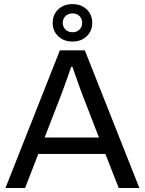

<svg xmlns="http://www.w3.org/2000/svg" viewBox="-20 -937 722 957"><path d="M7.3 0 278.4 -686H402.9L674.6 0H571.7L505.2 -169.9H171L105 0ZM202.4 -251.4H473.4L390.1 -466.4Q386.6 -475.4 380.8 -491.2Q375.1 -506.9 368.2 -526.5Q361.3 -546.2 354.1 -566.6Q347 -586.9 341.1 -603.8H334.7Q328.2 -584.2 319 -558.2Q309.8 -532.2 300.9 -507.6Q292 -483 285.6 -466.4ZM341.2 -729.9Q298 -729.9 270.3 -756.3Q242.6 -782.7 242.6 -822.9Q242.6 -864.2 270.3 -890.4Q298 -916.5 341.2 -916.5Q384.5 -916.5 412.1 -890.4Q439.8 -864.2 439.8 -822.9Q439.8 -782.7 412.1 -756.3Q384.5 -729.9 341.2 -729.9ZM341.2 -776.3Q362.6 -776.3 376.1 -789.4Q389.5 -802.6 389.5 -822.9Q389.5 -843.8 376.1 -857Q362.6 -870.2 341.2 -870.2Q320.3 -870.2 306.6 -857Q292.9 -843.8 292.9 -822.9Q292.9 -802.6 306.6 -789.4Q320.3 -776.3 341.2 -776.3Z"/></svg>

Font: Archivo SemiBold
Style: Regular
Weight: 600
Designer: Hector Gatti
Foundry: Omnibus-Type
Version: Version 2.001